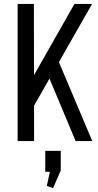

<svg xmlns="http://www.w3.org/2000/svg" viewBox="-20 -720 502 980"><path d="M97 -237 360 -700H450L125 -130ZM70 -700H153L154 0H70ZM214 -363 268 -433 451 0H366ZM290 50V150L251 240L219 229L247 100L285 157H211V50Z"/></svg>

Font: Pathway Extreme Condensed
Style: Regular
Weight: 400
Width: 3
Version: Version 1.001;gftools[0.9.26]